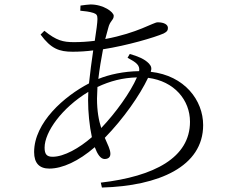

<svg xmlns="http://www.w3.org/2000/svg" viewBox="-20 -802 1040 861"><path d="M306 -570C336 -570 368 -572 398 -576C391 -528 384 -476 379 -428C269 -371 133 -253 133 -120C133 -70 157 -46 201 -46C260 -46 332 -79 405 -142C417 -110 431 -89 449 -89C463 -89 475 -95 475 -112C475 -132 463 -153 450 -184C534 -270 607 -375 644 -453C762 -438 832 -353 832 -256C832 -95 672 -11 432 17L437 39C692 32 891 -55 891 -241C891 -352 808 -463 656 -480C661 -495 659 -505 648 -517C628 -538 597 -550 562 -560L552 -543C591 -522 608 -510 604 -483C535 -482 470 -468 421 -448C426 -492 434 -539 442 -581C551 -598 673 -634 714 -652C730 -660 733 -667 733 -677C733 -691 717 -702 687 -702C668 -702 597 -654 452 -627L465 -675C473 -710 490 -711 490 -731C490 -748 444 -782 386 -782C376 -782 357 -779 341 -777L340 -754C361 -752 380 -750 399 -744C413 -739 417 -734 417 -717C417 -701 412 -665 405 -619C374 -615 342 -613 312 -613C263 -613 233 -620 179 -664L162 -647C209 -583 246 -570 306 -570ZM594 -455C565 -388 499 -296 434 -228C423 -261 415 -304 415 -360L417 -412C475 -439 529 -453 594 -455ZM392 -187C336 -138 267 -99 216 -99C190 -99 180 -110 180 -140C180 -210 257 -318 376 -390L375 -353C375 -300 381 -238 392 -187Z"/></svg>

Font: Source Han Serif CN Light
Style: Regular
Weight: 300
Designer: Ryoko NISHIZUKA 西塚涼子 (kana & ideographs); Frank Grießhammer (Latin, Greek & Cyrillic); Wenlong ZHANG 张文龙 (bopomofo); San
Foundry: Adobe
Version: Version 2.003;hotconv 1.1.1;makeotfexe 2.6.0